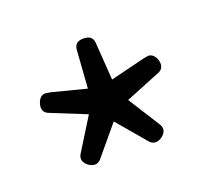

<svg xmlns="http://www.w3.org/2000/svg" viewBox="-59 -714 431 395"><g transform="rotate(-20 156.0 -517.0)"><path d="M89.4 -390.6Q83 -390.6 75.7 -395.5Q65.9 -402.8 65.9 -412.1Q65.9 -416.5 68.8 -421.4L112.8 -492.2L35.6 -523.4Q24.4 -527.8 24.4 -539.6Q24.4 -543.5 25.9 -547.9Q30.8 -563.5 43.9 -563.5Q41 -563.5 54.7 -561.5L128.9 -542.5L134.8 -626Q136.2 -642.6 155.3 -642.6Q174.8 -642.6 176.3 -626L182.1 -543L259.3 -562Q268.1 -563.5 268.1 -563.5Q279.8 -563.5 285.6 -548.8Q287.1 -544.4 287.1 -540Q287.1 -527.8 275.9 -523.4L198.7 -492.2L243.2 -421.9Q246.1 -417 246.1 -412.1Q246.1 -403.3 236.3 -396Q229 -391.1 222.7 -391.1Q215.3 -391.1 209.5 -397.5L155.8 -460.9L102.5 -397Q96.7 -390.6 89.4 -390.6Z"/></g></svg>

Font: Gayathri
Style: Bold
Weight: 700
Designer: Binoy Dominic <binoy.domenic@gmail.com>
Foundry: SMC
Version: Version 1.000